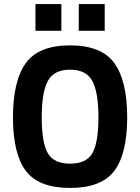

<svg xmlns="http://www.w3.org/2000/svg" viewBox="-20 -916 692 948"><path d="M466 -336Q466 -460 436 -516Q406 -572 326 -572Q246 -572 216 -516Q186 -460 186 -336Q186 -213 215.5 -160.5Q245 -108 326 -108Q407 -108 436.5 -160.5Q466 -213 466 -336ZM44 -336Q44 -517 107.5 -604.5Q171 -692 326 -692Q481 -692 544.5 -604.5Q608 -517 608 -336Q608 -157 544.5 -72.5Q481 12 326 12Q171 12 107.5 -72.5Q44 -157 44 -336ZM155 -764V-896H283V-764ZM369 -764V-896H497V-764Z"/></svg>

Font: TitilliumText
Style: ExtraBold
Weight: 800
Designer: Accademia di Belle Arti di Urbino and others
Foundry: Accademia di Belle Arti di Urbino and others.
Version: Version 60.001